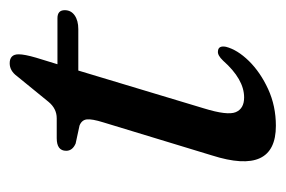

<svg xmlns="http://www.w3.org/2000/svg" viewBox="-116 -464 589 396"><g transform="rotate(-90 178.0 -265.5)"><path d="M117.5 -395.5 80.5 -403.5Q65.5 -410 65.5 -423Q65.5 -442.5 91.5 -442.5H132.5Q152.5 -442.5 166.5 -459.5L219.5 -524.5Q230.5 -539.5 246 -539.5Q264.5 -539.5 264.5 -521Q264.5 -509 257.5 -485L244 -441H339Q355.5 -441 355.5 -426Q355.5 -413 344.8 -405.5Q334 -398 316.5 -398H231L153 -139Q138 -90.5 145.2 -73.2Q152.5 -56 175.5 -56Q213 -56 251.5 -99.5Q262.5 -111 270.5 -110Q283 -109.5 280 -93.5Q274 -70 250.8 -46.2Q227.5 -22.5 192.8 -6.5Q158 9.5 117 9.5Q14 9.5 56 -122.5L124 -346Q131.5 -370 130.2 -380.5Q129 -391 117.5 -395.5Z"/></g></svg>

Font: Fraunces 72pt Soft
Style: Italic
Weight: 400
Italic angle: -16°
Version: Version 1.000;[b76b70a41]